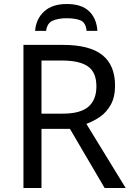

<svg xmlns="http://www.w3.org/2000/svg" viewBox="-20 -938 662 958"><path d="M294 -714Q427 -714 490.5 -663.5Q554 -613 554 -511Q554 -454 533 -416Q512 -378 479.5 -355.5Q447 -333 411 -320L607 0H502L329 -295H187V0H97V-714ZM289 -636H187V-371H294Q381 -371 421 -405.5Q461 -440 461 -507Q461 -577 419 -606.5Q377 -636 289 -636ZM313 -918Q387 -918 424.5 -882Q462 -846 466 -784H412Q408 -825 382.5 -836Q357 -847 311 -847Q272 -847 243.5 -835Q215 -823 210 -784H155Q160 -844 200.5 -881Q241 -918 313 -918Z"/></svg>

Font: RS Noto Sans
Style: Regular
Weight: 400
Designer: Monotype Design Team
Foundry: Monotype Imaging Inc.
Version: Version 3.10